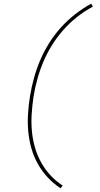

<svg xmlns="http://www.w3.org/2000/svg" viewBox="-20 -861 540 1042"><path d="M309 161Q271 136 240 103Q209 70 186.5 30.5Q164 -9 151 -54Q138 -99 133.5 -146Q129 -193 132 -242Q135 -291 143 -340Q151 -389 164.5 -438Q178 -487 198 -534Q218 -581 246 -626Q274 -671 309.5 -710.5Q345 -750 387 -783Q429 -816 475 -841L484 -825Q439 -801 398.5 -769Q358 -737 323.5 -698Q289 -659 262 -615.5Q235 -572 215.5 -526Q196 -480 183 -432.5Q170 -385 162 -337Q155 -290 152 -243Q149 -196 153 -150.5Q157 -105 169.5 -61.5Q182 -18 203 20Q224 58 253.5 90Q283 122 320 146Z"/></svg>

Font: Iosevka SS04 Thin
Style: Italic
Weight: 100
Italic angle: -9°
Monospace: yes
Designer: Belleve Invis
Foundry: Belleve Invis
Version: Version 19.0.0; ttfautohint (v1.8.4)